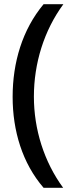

<svg xmlns="http://www.w3.org/2000/svg" viewBox="-20 -734 351 912"><path d="M40 -274C40 -113 86 41 187 158H280C189 34 141 -120 141 -275C141 -433 189 -589 281 -714H187C86 -593 40 -437 40 -274Z"/></svg>

Font: Noto Sans Medefaidrin Medium
Style: Regular
Weight: 500
Designer: Dalton Maag Ltd
Foundry: Dalton Maag Ltd
Version: Version 1.002